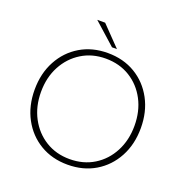

<svg xmlns="http://www.w3.org/2000/svg" viewBox="-153 -1015 1120 1164"><g transform="rotate(20 407.5 -433.5)"><path d="M407 10Q307 10 230 -36Q153 -82 109 -163.5Q65 -245 65 -350Q65 -455 109 -536.5Q153 -618 230 -664Q307 -710 407 -710Q508 -710 585 -664Q662 -618 706 -536.5Q750 -455 750 -350Q750 -245 706 -163.5Q662 -82 585 -36Q508 10 407 10ZM407 -26Q496 -26 564 -68Q632 -110 670.5 -183.5Q709 -257 709 -350Q709 -444 670.5 -517Q632 -590 564 -632Q496 -674 407 -674Q320 -674 252 -632Q184 -590 145 -517Q106 -444 106 -350Q106 -257 145 -183.5Q184 -110 252 -68Q320 -26 407 -26ZM450 -751H418L277 -877H328Z"/></g></svg>

Font: REM Medium Thin
Style: Regular
Weight: 250
Version: Version 1.005;gftools[0.9.28]